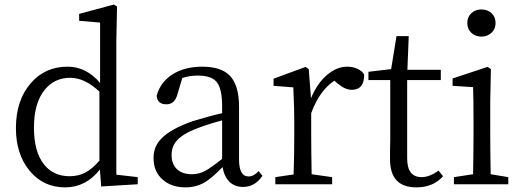

<svg xmlns="http://www.w3.org/2000/svg" viewBox="-20 -808 2288 842"><path d="M265.6 13.7Q169.9 13.7 109.9 -59.1Q49.8 -131.8 49.8 -246.1Q49.8 -367.2 114.3 -442.4Q176.8 -515.6 276.4 -515.6Q358.4 -515.6 418.9 -444.3V-709L327.1 -716.8V-747.1L479.5 -788.1L493.2 -779.3L490.2 -629.9V-42L584 -31.2V0L423.8 9.8L418 -64.5Q356.4 13.7 265.6 13.7ZM285.2 -35.2Q323.2 -35.2 353.5 -50.8Q383.8 -66.4 416 -103.5V-406.2Q351.6 -466.8 288.1 -466.8Q218.8 -466.8 176.8 -415Q128.9 -357.4 128.9 -248Q128.9 -141.6 173.8 -85.9Q214.8 -35.2 285.2 -35.2Z M793.9 13.7Q732.4 13.7 694.3 -19.5Q653.3 -54.7 653.3 -115.2Q653.3 -167 689.5 -202.1Q728.5 -242.2 824.2 -276.4Q900.4 -299.8 954.1 -311.5V-342.8Q954.1 -420.9 928.7 -450.2Q905.3 -476.6 847.7 -476.6Q810.5 -476.6 779.3 -465.8L757.8 -393.6Q746.1 -350.6 710 -350.6Q669.9 -350.6 667 -387.7Q682.6 -447.3 735.8 -481.4Q789.1 -515.6 867.2 -515.6Q950.2 -515.6 988.3 -475.6Q1028.3 -433.6 1028.3 -339.8V-108.4Q1028.3 -34.2 1070.3 -34.2Q1092.8 -34.2 1114.3 -57.6L1130.9 -37.1Q1098.6 11.7 1045.9 11.7Q1008.8 11.7 985.8 -11.2Q962.9 -34.2 956.1 -75.2Q908.2 -26.4 877 -7.8Q838.9 13.7 793.9 13.7ZM822.3 -43.9Q851.6 -43.9 879.9 -58.6Q905.3 -72.3 954.1 -111.3V-280.3Q886.7 -261.7 844.7 -245.1Q779.3 -220.7 752.9 -188.5Q732.4 -163.1 732.4 -128.9Q732.4 -86.9 757.8 -64.5Q781.2 -43.9 822.3 -43.9Z M1187.5 0V-31.2L1267.6 -43Q1270.5 -125 1270.5 -222.7V-276.4Q1270.5 -334 1266.6 -414.1Q1266.6 -420.9 1266.6 -424.8L1179.7 -431.6V-462.9L1320.3 -514.6L1334 -504.9L1343.8 -377Q1370.1 -441.4 1413.1 -478.5Q1456.1 -515.6 1502.9 -515.6Q1527.3 -515.6 1548.3 -505.9Q1569.3 -496.1 1577.1 -480.5Q1577.1 -414.1 1522.5 -414.1Q1493.2 -414.1 1460 -442.4L1446.3 -454.1Q1380.9 -411.1 1344.7 -311.5V-222.7Q1344.7 -153.3 1346.7 -43.9L1436.5 -31.2V0Z M1805.7 13.7Q1690.4 13.7 1690.4 -109.4Q1690.4 -120.1 1690.4 -142.6Q1691.4 -172.9 1691.4 -194.3V-457H1595.7V-493.2L1695.3 -504.9L1718.8 -649.4H1772.5L1766.6 -502H1913.1V-457H1765.6V-113.3Q1765.6 -31.2 1829.1 -31.2Q1863.3 -31.2 1903.3 -59.6L1922.9 -35.2Q1879.9 13.7 1805.7 13.7Z M1970.7 0V-31.2L2054.7 -43.9Q2056.6 -151.4 2056.6 -222.7V-277.3Q2056.6 -377 2054.7 -425.8L1964.8 -431.6V-463.9L2118.2 -514.6L2132.8 -504.9L2129.9 -366.2V-222.7Q2129.9 -151.4 2131.8 -43.9L2209 -31.2V0ZM2090.8 -766.6Q2118.2 -766.6 2135.7 -750Q2153.3 -733.4 2153.3 -707Q2153.3 -680.7 2135.3 -664.1Q2117.2 -647.5 2090.8 -647.5Q2064.5 -647.5 2046.9 -664.1Q2029.3 -680.7 2029.3 -707Q2029.3 -733.4 2046.9 -750Q2064.5 -766.6 2090.8 -766.6Z"/></svg>

Font: Bpmf GenYo Min R
Style: R
Weight: 400
Foundry: But Ko
Version: Version 1.320